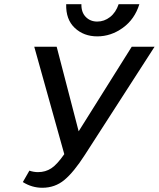

<svg xmlns="http://www.w3.org/2000/svg" viewBox="-20 -879 751 908"><path d="M711 -658 381 -146Q329 -65 284.5 -28Q240 9 180 9Q131 9 88 -18L119 -72Q139 -65 160 -65Q195 -65 222.5 -83Q250 -101 284 -150L142 -658H248L352 -258L603 -658ZM293 -859H365Q364 -821 385.5 -799Q407 -777 440 -777Q473 -777 500.5 -798.5Q528 -820 541 -859H639Q617 -788 561 -747.5Q505 -707 440 -707Q376 -707 333.5 -747Q291 -787 293 -859Z"/></svg>

Font: Ysabeau Semibold
Style: Italic
Weight: 600
Italic angle: -12°
Designer: Christian Thalmann (Catharsis Fonts)
Version: Version 0.003